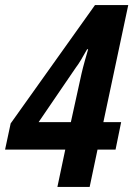

<svg xmlns="http://www.w3.org/2000/svg" viewBox="-33 -736 525 756"><path d="M193 0 224 -147H-13L9 -250L341 -716H472L374 -255H444L422 -147H351L320 0ZM119 -255H246L288 -446Q293 -468 301 -496.5Q309 -525 314 -542H310Q296 -517 285.5 -499.5Q275 -482 265 -469Z"/></svg>

Font: Noto Sans Condensed
Style: Bold Italic
Weight: 700
Width: 3
Italic angle: -12°
Designer: Monotype Design Team
Foundry: Monotype Imaging Inc.
Version: Version 2.013; ttfautohint (v1.8.4.7-5d5b)